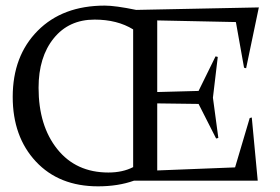

<svg xmlns="http://www.w3.org/2000/svg" viewBox="-20 -638 988 678"><path d="M116.2 -328.1Q116.2 -193.8 182.4 -111.3Q248.5 -28.8 362.8 -28.8Q413.1 -28.8 450.2 -47.9V-534.2Q394 -568.8 314 -568.8Q223.1 -568.8 169.7 -502.7Q116.2 -436.5 116.2 -328.1ZM24.9 -295.9Q24.9 -440.4 113 -529.3Q201.2 -618.2 350.1 -618.2Q387.2 -618.2 460.9 -603L894 -611.8L849.1 -397L841.8 -398.9L813 -560.1L535.2 -565.9V-313L681.2 -316.9L741.2 -439L749 -437L731.9 -293L751 -150.9L743.2 -148.9L681.2 -271L535.2 -272.9V-36.1L810.1 -46.9L861.8 -221.2L869.1 -223.1L890.1 0H453.1Q397 20 326.2 20Q188.5 20 106.7 -67.6Q24.9 -155.3 24.9 -295.9Z"/></svg>

Font: Halibut
Style: Regular
Weight: 400
Designer: Matteo Maggi
Foundry: Collletttivo
Version: Version 3.080 | FøM Fix